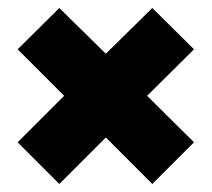

<svg xmlns="http://www.w3.org/2000/svg" viewBox="-20 -528 528 479"><path d="M128 -69 24 -173 140 -289 24 -405 128 -508 244 -394 360 -508 464 -405 347 -289 464 -173 360 -69 244 -185Z"/></svg>

Font: Teachers ExtraBold
Style: Regular
Weight: 800
Designer: Alfredo Marco Pradil, Chank Diesel
Version: Version 1.001